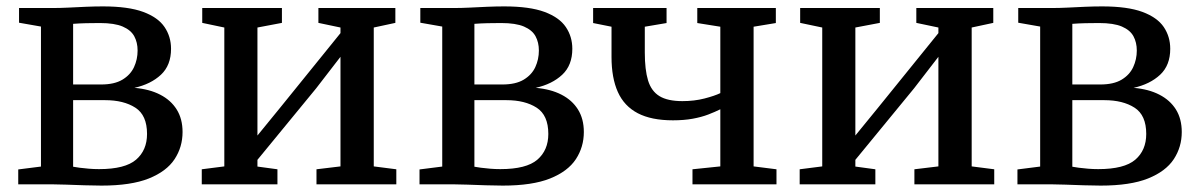

<svg xmlns="http://www.w3.org/2000/svg" viewBox="-20 -576 3742 600"><path d="M297 4Q273.5 4 243.8 3Q214 2 186.5 1Q159 0 142.5 0H37V-46.5L108 -55.5V-493L39.5 -505V-551H150.5Q167.5 -551 193.2 -552.2Q219 -553.5 247.8 -554.8Q276.5 -556 301.5 -556Q381 -556 427.5 -538.8Q474 -521.5 494.2 -491.5Q514.5 -461.5 514.5 -423.5Q514.5 -372 483 -342.5Q451.5 -313 400 -301.5Q447 -297.5 480.5 -280.2Q514 -263 532.2 -233.8Q550.5 -204.5 550.5 -163.5Q550.5 -116.5 525.5 -78.5Q500.5 -40.5 445 -18.2Q389.5 4 297 4ZM289.5 -47.5Q371 -47.5 405.2 -77Q439.5 -106.5 439.5 -157.5Q439.5 -216 403 -239.5Q366.5 -263 308.5 -263H208.5V-55Q216 -53.5 229 -51.8Q242 -50 257.8 -48.8Q273.5 -47.5 289.5 -47.5ZM208.5 -312H296Q337.5 -312 362.5 -327Q387.5 -342 398.8 -366.2Q410 -390.5 410 -418Q410 -443.5 399.5 -462.8Q389 -482 363.5 -493Q338 -504 292 -504Q270.5 -504 249 -503.5Q227.5 -503 208.5 -501.5Z M610.5 0V-47L681 -56V-490L612 -504.5V-551H861V-504.5L784.5 -490V-152.5L855.5 -239.5L1044 -472.5V-490L975 -504.5V-551H1215.5V-504.5L1148 -490V-56L1218.5 -47V0H969V-47L1044 -56V-398.5L968 -300L784.5 -76.5V-55.5L847 -47V0Z M1551 4Q1527.5 4 1497.8 3Q1468 2 1440.5 1Q1413 0 1396.5 0H1291V-46.5L1362 -55.5V-493L1293.5 -505V-551H1404.5Q1421.5 -551 1447.2 -552.2Q1473 -553.5 1501.8 -554.8Q1530.5 -556 1555.5 -556Q1635 -556 1681.5 -538.8Q1728 -521.5 1748.2 -491.5Q1768.5 -461.5 1768.5 -423.5Q1768.5 -372 1737 -342.5Q1705.5 -313 1654 -301.5Q1701 -297.5 1734.5 -280.2Q1768 -263 1786.2 -233.8Q1804.5 -204.5 1804.5 -163.5Q1804.5 -116.5 1779.5 -78.5Q1754.5 -40.5 1699 -18.2Q1643.5 4 1551 4ZM1543.5 -47.5Q1625 -47.5 1659.2 -77Q1693.5 -106.5 1693.5 -157.5Q1693.5 -216 1657 -239.5Q1620.5 -263 1562.5 -263H1462.5V-55Q1470 -53.5 1483 -51.8Q1496 -50 1511.8 -48.8Q1527.5 -47.5 1543.5 -47.5ZM1462.5 -312H1550Q1591.5 -312 1616.5 -327Q1641.5 -342 1652.8 -366.2Q1664 -390.5 1664 -418Q1664 -443.5 1653.5 -462.8Q1643 -482 1617.5 -493Q1592 -504 1546 -504Q1524.5 -504 1503 -503.5Q1481.5 -503 1462.5 -501.5Z M2144 0V-47L2231 -56V-234.5Q2215 -226.5 2193.5 -218.2Q2172 -210 2144.8 -205Q2117.5 -200 2083 -200Q2015.5 -200 1973 -222.2Q1930.5 -244.5 1910.8 -288.5Q1891 -332.5 1891 -398V-492.5L1833.5 -504V-551H2063V-504L1995 -492.5V-412Q1995 -358 2005.2 -324.5Q2015.5 -291 2041 -275.5Q2066.5 -260 2112.5 -260Q2149.5 -260 2181.5 -268.2Q2213.5 -276.5 2231 -285V-492.5L2159 -504V-551H2404.5V-504L2335 -492.5V-56L2406.5 -47V0Z M2479 0V-47L2549.5 -56V-490L2480.5 -504.5V-551H2729.5V-504.5L2653 -490V-152.5L2724 -239.5L2912.5 -472.5V-490L2843.5 -504.5V-551H3084V-504.5L3016.5 -490V-56L3087 -47V0H2837.5V-47L2912.5 -56V-398.5L2836.5 -300L2653 -76.5V-55.5L2715.5 -47V0Z M3419.5 4Q3396 4 3366.2 3Q3336.5 2 3309 1Q3281.5 0 3265 0H3159.5V-46.5L3230.5 -55.5V-493L3162 -505V-551H3273Q3290 -551 3315.8 -552.2Q3341.5 -553.5 3370.2 -554.8Q3399 -556 3424 -556Q3503.5 -556 3550 -538.8Q3596.5 -521.5 3616.8 -491.5Q3637 -461.5 3637 -423.5Q3637 -372 3605.5 -342.5Q3574 -313 3522.5 -301.5Q3569.5 -297.5 3603 -280.2Q3636.5 -263 3654.8 -233.8Q3673 -204.5 3673 -163.5Q3673 -116.5 3648 -78.5Q3623 -40.5 3567.5 -18.2Q3512 4 3419.5 4ZM3412 -47.5Q3493.5 -47.5 3527.8 -77Q3562 -106.5 3562 -157.5Q3562 -216 3525.5 -239.5Q3489 -263 3431 -263H3331V-55Q3338.5 -53.5 3351.5 -51.8Q3364.5 -50 3380.2 -48.8Q3396 -47.5 3412 -47.5ZM3331 -312H3418.5Q3460 -312 3485 -327Q3510 -342 3521.2 -366.2Q3532.5 -390.5 3532.5 -418Q3532.5 -443.5 3522 -462.8Q3511.5 -482 3486 -493Q3460.5 -504 3414.5 -504Q3393 -504 3371.5 -503.5Q3350 -503 3331 -501.5Z"/></svg>

Font: Merriweather 28pt
Style: Regular
Weight: 400
Version: Version 2.100